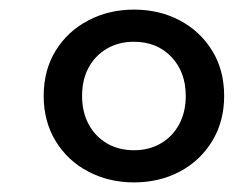

<svg xmlns="http://www.w3.org/2000/svg" viewBox="-20 -749 526 400"><path d="M259 -436Q291 -436 315.5 -450.5Q340 -465 353.5 -490.5Q367 -516 367 -549Q367 -599 337 -630.5Q307 -662 259 -662Q227 -662 202.5 -647.5Q178 -633 164.5 -608Q151 -583 151 -549Q151 -516 164.5 -490.5Q178 -465 202.5 -450.5Q227 -436 259 -436ZM259 -369Q207 -369 164 -391.5Q121 -414 96 -455Q71 -496 71 -549Q71 -603 96 -643.5Q121 -684 164 -706.5Q207 -729 259 -729Q312 -729 354.5 -706.5Q397 -684 422 -643.5Q447 -603 447 -549Q447 -496 422 -455Q397 -414 354.5 -391.5Q312 -369 259 -369Z"/></svg>

Font: Roboto Serif 20pt
Style: Italic
Weight: 400
Italic angle: -10°
Designer: Greg Gazdowicz
Foundry: Commercial Type
Version: Version 1.008